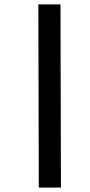

<svg xmlns="http://www.w3.org/2000/svg" viewBox="-20 -783 411 876"><path d="M155 -763H256L258 73H157Z"/></svg>

Font: Instrument Sans SemiCondensed SemiBold Italic
Style: Regular
Weight: 600
Width: 4
Italic angle: -13°
Designer: Rodrigo Fuenzalida
Foundry: fragTYPE
Version: Version 1.000; ttfautohint (v1.8.4.7-5d5b);gftools[0.9.28]